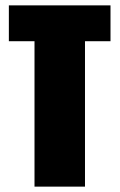

<svg xmlns="http://www.w3.org/2000/svg" viewBox="-20 -695 446 715"><path d="M108.5 0H296.5V-541.5H391.5V-675H13V-541.5H108.5Z"/></svg>

Font: Anybody ExtraCondensed Black
Style: Regular
Weight: 900
Width: 2
Version: Version 1.113;gftools[0.9.25]